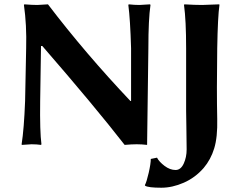

<svg xmlns="http://www.w3.org/2000/svg" viewBox="-20 -668 1058 889"><path d="M101.1 -444.8Q104 -552.7 90.8 -645L92.8 -647.9Q129.9 -645 152.8 -645Q152.8 -645 202.1 -647.9Q375.5 -420.4 584 -200.2H586.9V-444.8Q583 -578.6 574.2 -645L576.2 -647.9Q602.1 -645 626 -645Q626 -645 674.8 -647.9L676.8 -645Q667 -579.1 667 -444.8L661.1 2.9Q637.2 0 612.8 0Q589.8 0 557.1 2.9Q417 -177.2 175.8 -455.1H169.9L166 -200.2Q164.1 -58.1 171.9 0L169.9 2.9Q149.9 0 126 0Q126 0 81.1 2.9L80.1 0Q91.3 -70.8 96.2 -200.2ZM841.8 -154.8V-444.8Q841.8 -573.7 832 -645L834 -647.9Q881.8 -645 916 -645Q916 -645 995.1 -647.9L996.1 -645Q988.3 -590.8 985.8 -444.8Q982.9 -245.6 985.8 -117.2Q987.8 -33.2 971.9 18.8Q956.1 70.8 922.9 109.9Q883.8 154.8 830.8 178Q777.8 201.2 727.1 201.2Q666 201.2 651.9 191.9L650.9 189Q658.7 174.8 668.5 132.3Q678.2 89.8 678.2 67.9L707 62Q716.8 81.1 741.9 100.1Q767.1 119.1 793 119.1Q816.9 119.1 830.6 89.6Q844.2 60.1 844.2 23.9Q844.2 -15.1 843 -76.4Q841.8 -137.7 841.8 -154.8Z"/></svg>

Font: Linux Biolinum
Style: Bold
Weight: 700
Designer: Philipp H. Poll
Foundry: Philipp H. Poll
Version: Version 1.3.2 ; ttfautohint (v0.9)